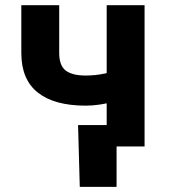

<svg xmlns="http://www.w3.org/2000/svg" viewBox="-20 -566 669 742"><path d="M311.3 -157.7Q190.2 -157.7 126.3 -208.2Q62.4 -258.6 62.4 -361.1V-545.9H208.8V-361.1Q208.8 -313 233.8 -293.5Q258.7 -274.1 311.3 -274.1Q349.3 -274.1 385.9 -282Q422.6 -289.9 464.2 -304.3V-187.9Q446.5 -180.3 420.6 -173.3Q394.8 -166.2 366.3 -162Q337.7 -157.7 311.3 -157.7ZM392.3 0V-545.9H538.7V0ZM430.5 156.2H288.3L281.7 -82.6H472.6V0H430.5Z"/></svg>

Font: Adwaita Sans
Style: Regular
Weight: 400
Designer: Rasmus Andersson
Foundry: rsms
Version: Version 4.001;git-9221beed3